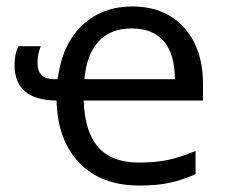

<svg xmlns="http://www.w3.org/2000/svg" viewBox="-20 -564 699 594"><path d="M585 -25V-97Q537 -77 498.5 -69Q460 -61 410 -61Q326 -61 284 -108.5Q242 -156 239 -253H608V-304Q608 -414 549 -479Q490 -544 389 -544Q299 -544 238 -489Q177 -434 161 -336L158 -319H148Q96 -319 96 -369Q96 -396 106 -421H37Q25 -397 25 -363Q25 -254 155 -253Q158 -130 225.5 -60Q293 10 411 10Q464 10 502.5 2Q541 -6 585 -25ZM521 -319H241Q248 -396 285 -436Q322 -476 387 -476Q453 -476 487 -436Q521 -396 521 -319Z"/></svg>

Font: OpenSansMMV
Style: Regular
Weight: 400
Designer: Steve Matteson
Foundry: Ascender Corporation
Version: Version 4.000